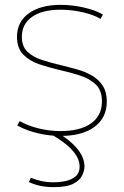

<svg xmlns="http://www.w3.org/2000/svg" viewBox="-20 -550 510 791"><path d="M230 10Q181 10 134 -1.5Q87 -13 51 -33L61 -51Q95 -32 139 -21Q183 -10 230 -10Q311 -10 355.5 -42Q400 -74 400 -132Q400 -177 375.5 -201Q351 -225 312 -238Q273 -251 228 -261Q185 -271 144 -284.5Q103 -298 76.5 -324.5Q50 -351 50 -398Q50 -460 98.5 -495Q147 -530 230 -530Q277 -530 325.5 -519Q374 -508 404 -490L394 -472Q367 -489 321 -499.5Q275 -510 230 -510Q154 -510 112 -480.5Q70 -451 70 -398Q70 -359 93 -337Q116 -315 153 -303Q190 -291 233 -281Q266 -273 299.5 -263.5Q333 -254 360 -238Q387 -222 403.5 -196.5Q420 -171 420 -132Q420 -65 369.5 -27.5Q319 10 230 10ZM200 221Q144 221 99 200L107 182Q127 191 151 196Q175 201 200 201Q225 201 249.5 196Q274 191 291 177Q308 163 308 136Q308 102 276.5 67.5Q245 33 186 1L206 -10Q263 22 295.5 59.5Q328 97 328 136Q328 152 319 172Q310 192 283 206.5Q256 221 200 221Z"/></svg>

Font: M PLUS 2 Thin
Style: Regular
Weight: 100
Designer: Coji Morishita
Foundry: UNDERFOREST DESIGN
Version: Version 1.001